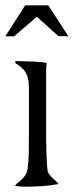

<svg xmlns="http://www.w3.org/2000/svg" viewBox="-36 -703 278 724"><path d="M22 -473Q32 -472 49 -472Q66 -472 84 -471Q102 -470 117.5 -469Q133 -468 140 -465Q138 -451 138 -436.5Q138 -422 138 -408V-213Q138 -205 138 -180.5Q138 -156 139 -129Q140 -102 141.5 -79Q143 -56 146 -51Q154 -38 165 -29Q176 -20 185 -9Q153 -3 120 -1Q87 1 55 1Q35 1 20 -3Q27 -11 35 -17Q43 -23 49.5 -30Q56 -37 61 -45Q66 -53 68 -65Q72 -96 72.5 -127Q73 -158 73 -189V-374Q73 -407 62 -427.5Q51 -448 22 -465ZM59 -683H146L222 -566L184 -567L103 -640L17 -566H-16L59 -683Z"/></svg>

Font: Germanica
Style: Regular
Weight: 400
Designer: Peter Wiegel
Foundry: Peter Wiegel